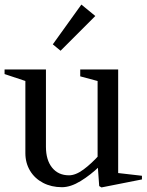

<svg xmlns="http://www.w3.org/2000/svg" viewBox="-25 -804 641 840"><path d="M86 -134V-468L103 -444L-5 -480V-500H176V-162Q176 -104 203 -70.5Q230 -37 277 -37Q306 -37 340.5 -62.5Q375 -88 411 -128L402 -100V-468L419 -445L326 -470V-500H492V-29L474 -49L596 -35V-19L419 16L409 10L402 -88L412 -78Q372 -39 328 -12Q284 15 246 15Q200 15 163.5 -4Q127 -23 106.5 -57Q86 -91 86 -134ZM206 -610 331 -784 392 -734 240 -582Z"/></svg>

Font: Wittgenstein
Style: Regular
Weight: 400
Designer: Jörg Drees
Foundry: Jörg Drees
Version: Version 1.003;Glyphs 3.1.2 (3151)